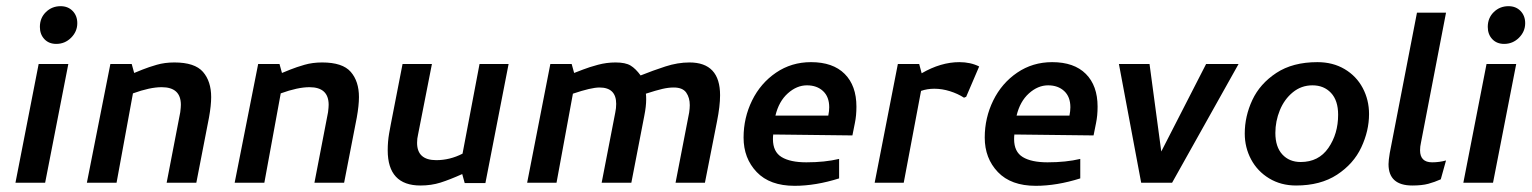

<svg xmlns="http://www.w3.org/2000/svg" viewBox="-20 -591 4954 621"><path d="M30 0ZM30 0H126L201 -384H105ZM109 -504Q109 -533 128.5 -552Q148 -571 176 -571Q200 -571 215 -555.5Q230 -540 230 -516Q230 -489 210 -469Q190 -449 162 -449Q138 -449 123.5 -464.5Q109 -480 109 -504Z M565 -252Q565 -244 563 -228L519 0H615L656 -211Q663 -250 663 -277Q663 -328 636.5 -358.5Q610 -389 544 -389Q513 -389 487 -381.5Q461 -374 441 -366Q421 -358 414 -355L406 -384H337L261 0H357L410 -289Q465 -309 503 -309Q565 -309 565 -252Z M1043 -252Q1043 -244 1041 -228L997 0H1093L1134 -211Q1141 -250 1141 -277Q1141 -328 1114.5 -358.5Q1088 -389 1022 -389Q991 -389 965 -381.5Q939 -374 919 -366Q899 -358 892 -355L884 -384H815L739 0H835L888 -289Q943 -309 981 -309Q1043 -309 1043 -252Z M1550 1 1625 -384H1531L1476 -94Q1435 -73 1391 -73Q1329 -73 1329 -129Q1329 -143 1332 -155L1377 -384H1282L1244 -189Q1243 -185 1238.5 -159Q1234 -133 1234 -105Q1234 9 1340 9Q1375 9 1405 -0.5Q1435 -10 1475 -28L1483 1Z M1760 -384 1685 0H1780L1833 -288Q1892 -308 1919 -308Q1973 -308 1973 -255Q1973 -241 1970 -227L1926 0H2022L2064 -217Q2070 -247 2070 -270Q2070 -282 2069 -288Q2103 -299 2122.5 -303.5Q2142 -308 2159 -308Q2188 -308 2199.5 -291.5Q2211 -275 2211 -251Q2211 -241 2209 -227L2165 0H2260L2299 -198Q2309 -248 2309 -283Q2309 -389 2210 -389Q2172 -389 2132 -376Q2092 -363 2052 -347Q2036 -369 2019.5 -379Q2003 -389 1971 -389Q1942 -389 1914 -381.5Q1886 -374 1865.5 -366Q1845 -358 1837 -355L1829 -384Z M2385 -146Q2385 -79 2427.5 -34.5Q2470 10 2550 10Q2618 10 2694 -14V-77Q2648 -66 2588 -66Q2536 -66 2508 -83Q2480 -100 2480 -141Q2480 -151 2481 -156L2737 -153L2745 -193Q2750 -217 2750 -246Q2750 -314 2712 -352Q2674 -390 2603 -390Q2540 -390 2490 -356Q2440 -322 2412.5 -266Q2385 -210 2385 -146ZM2662 -244Q2662 -232 2659 -217H2488Q2499 -263 2528 -289Q2557 -315 2590 -315Q2622 -315 2642 -296.5Q2662 -278 2662 -244Z M2884 -384 2809 0H2903L2959 -297Q2979 -304 3002 -304Q3027 -304 3052.5 -296Q3078 -288 3098 -275L3105 -278L3147 -376Q3119 -390 3083 -390Q3023 -390 2961 -354L2953 -384Z M3165 -146Q3165 -79 3207.5 -34.5Q3250 10 3330 10Q3398 10 3474 -14V-77Q3428 -66 3368 -66Q3316 -66 3288 -83Q3260 -100 3260 -141Q3260 -151 3261 -156L3517 -153L3525 -193Q3530 -217 3530 -246Q3530 -314 3492 -352Q3454 -390 3383 -390Q3320 -390 3270 -356Q3220 -322 3192.5 -266Q3165 -210 3165 -146ZM3442 -244Q3442 -232 3439 -217H3268Q3279 -263 3308 -289Q3337 -315 3370 -315Q3402 -315 3422 -296.5Q3442 -278 3442 -244Z M3881 -384 3736 -101 3698 -384H3599L3671 0H3771L3986 -384Z M4408 -222Q4408 -268 4387.5 -306.5Q4367 -345 4329 -367.5Q4291 -390 4241 -390Q4161 -390 4108 -355Q4055 -320 4030.5 -267.5Q4006 -215 4006 -159Q4006 -114 4026.5 -75.5Q4047 -37 4085 -14Q4123 9 4172 9Q4251 9 4304.5 -26Q4358 -61 4383 -114.5Q4408 -168 4408 -222ZM4308 -220Q4308 -158 4276.5 -112.5Q4245 -67 4187 -67Q4150 -67 4127.5 -91.5Q4105 -116 4105 -161Q4105 -199 4119.5 -234.5Q4134 -270 4161.5 -292.5Q4189 -315 4225 -315Q4262 -315 4285 -290.5Q4308 -266 4308 -220Z M4573 -105Q4573 -117 4576 -130L4657 -550H4563L4475 -96Q4471 -72 4471 -60Q4471 9 4548 9Q4579 9 4599.5 3.5Q4620 -2 4640 -11L4657 -72Q4635 -66 4612 -66Q4573 -66 4573 -105Z M4713 0ZM4713 0H4809L4884 -384H4788ZM4792 -504Q4792 -533 4811.5 -552Q4831 -571 4859 -571Q4883 -571 4898 -555.5Q4913 -540 4913 -516Q4913 -489 4893 -469Q4873 -449 4845 -449Q4821 -449 4806.5 -464.5Q4792 -480 4792 -504Z"/></svg>

Font: Cambay Devanagari
Style: Bold Italic
Weight: 700
Designer: Pooja Saxena
Foundry: Pooja Saxena
Version: Version 1.005;PS 001.005;hotconv 1.0.70;makeotf.lib2.5.58329